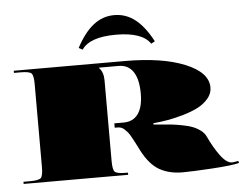

<svg xmlns="http://www.w3.org/2000/svg" viewBox="-48 -700 980 768"><g transform="rotate(-5 441.5 -316.0)"><path d="M299.4 -514.4 284.1 -522.7Q316.4 -583.5 353.6 -612.3Q390.7 -641.2 437.1 -641.2Q483.4 -641.2 520.5 -612.3Q557.7 -583.5 590 -522.7L574.7 -514.4Q542.8 -562.5 437.1 -562.5Q331.3 -562.5 299.4 -514.4ZM17.5 -454.5H463.3Q612.8 -454.5 704.1 -417.2Q795.5 -379.8 795.5 -319.1Q795.5 -295 778.4 -274.9Q761.4 -254.8 736 -241.9Q710.7 -229 676.8 -219.2Q642.9 -209.4 613.6 -204.3Q584.4 -199.3 555.5 -196.7V-191.4Q564.2 -190.6 588.3 -188.6Q612.3 -186.6 629.2 -184.9Q646 -183.1 669.8 -178.5Q693.6 -174 710.2 -167.8Q726.8 -161.7 741.9 -150.6Q757 -139.4 763.5 -125Q785.4 -78.2 809.7 -45.7Q833.9 -13.1 855.8 -13.1Q861 -13.1 880.7 -17L882.9 -8.7Q855.8 -0.9 773.8 4.2Q691.9 9.2 655.2 9.2Q601.4 9.2 562.7 -12.7Q524 -34.5 493.9 -91.8Q489.9 -99.7 482.7 -113.9Q475.5 -128.1 471.6 -135.3Q467.7 -142.5 461.5 -153.4Q455.4 -164.3 450.4 -169.8Q445.4 -175.3 439 -181.4Q432.7 -187.5 425.9 -189.9Q419.1 -192.3 411.3 -192.3H399.9V-209.8H437.1Q475.5 -209.8 495.6 -237.8Q515.7 -265.7 515.7 -319.1Q515.7 -376.7 495.6 -406.9Q475.5 -437.1 437.1 -437.1H358.4V-435.3Q375.9 -417.8 375.9 -384.6V-61.2Q375.9 -25.8 384.4 -17.3Q392.9 -8.7 428.3 -8.7H437.1V0H17.5V-8.7H43.7Q79.1 -8.7 87.6 -17.3Q96.2 -25.8 96.2 -61.2V-393.4Q96.2 -428.8 87.6 -437.3Q79.1 -445.8 43.7 -445.8H17.5Z"/></g></svg>

Font: FoglihtenBlackPcs
Style: BlackPcs
Weight: 900
Version: Version 0.75